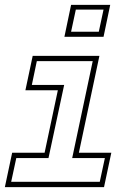

<svg xmlns="http://www.w3.org/2000/svg" viewBox="-22 -770 528 790"><path d="M243 -618.5 270.5 -750H431.5L404 -618.5ZM270.5 -639.5H384.5L404 -730.5H290ZM-2 0 28 -141.5H161.5L216 -398.5H82.5L112.5 -540H387L302.5 -141.5H436L406 0ZM24 -22H388.5L409.5 -119.5H275L359.5 -518.5H129.5L109 -420.5H242L177.5 -119.5H45Z"/></svg>

Font: Tourney Thin ExtraLight
Style: Italic
Weight: 250
Italic angle: -12°
Version: Version 1.015